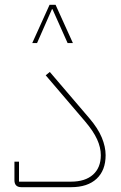

<svg xmlns="http://www.w3.org/2000/svg" viewBox="-20 -778 504 798"><path d="M69 0Q40 0 40 -29V-106H59V-23H275Q334 -23 366.5 -52Q399 -81 399 -133Q399 -165 383.5 -199Q368 -233 334 -273L170 -465L187 -479L351 -287Q387 -245 403 -206.5Q419 -168 419 -133Q419 -70 381.5 -35Q344 0 275 0ZM283 -599H261L198 -740H196L134 -599H114L186 -758H211Z"/></svg>

Font: IBM Plex Sans Arabic Thin
Style: Regular
Weight: 100
Designer: Mike Abbink, Paul van der Laan, Pieter van Rosmalen, Wael Morcos, Khajak Apelian
Foundry: Bold Monday
Version: Version 1.101